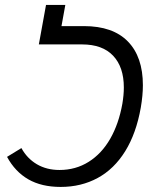

<svg xmlns="http://www.w3.org/2000/svg" viewBox="-20 -745 640 776"><path d="M8.5 -111 66.5 -146.5Q89.5 -104.5 129 -81.2Q168.5 -58 220.5 -58Q286 -58 338.5 -91Q391 -124 425.5 -184.2Q460 -244.5 474.5 -325.5Q480.5 -361 480.5 -391.5Q480.5 -474 437.2 -519.8Q394 -565.5 311.5 -565.5H137L166 -725H244L228.5 -639.5H319Q436.5 -639.5 497 -577.2Q557.5 -515 557.5 -400.5Q557.5 -359.5 549 -310Q530.5 -205.5 486 -133.8Q441.5 -62 375 -25.8Q308.5 10.5 225 10.5Q148 10.5 94.5 -20.2Q41 -51 8.5 -111Z"/></svg>

Font: JuliaMono Light
Style: Italic
Weight: 300
Italic angle: -9°
Monospace: yes
Designer: cormullion
Foundry: corm
Version: Version 0.054; ttfautohint (v1.8.4)